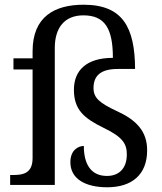

<svg xmlns="http://www.w3.org/2000/svg" viewBox="-20 -783 687 813"><path d="M434 10C539 10 603 -44 603 -146C603 -206 580 -264 480 -310C400 -347 376 -369 376 -410C376 -464 408 -491 479 -491H552C551 -667 500 -763 334 -763C212 -763 118 -713 118 -566V-536H37V-489H118V-114C118 -51 81 -42 36 -42H23V0H212V-580C212 -664 252 -718 333 -718C423 -718 458 -664 458 -538C345 -538 293 -484 293 -403C293 -318 336 -282 420 -241C501 -202 517 -173 517 -129C517 -68 482 -38 433 -38C360 -38 335 -95 335 -165C314 -165 278 -150 278 -96C278 -26 341 10 434 10Z"/></svg>

Font: Noto Serif Thai
Style: Regular
Weight: 400
Designer: Monotype Design Team
Foundry: Monotype Imaging Inc.
Version: Version 1.901